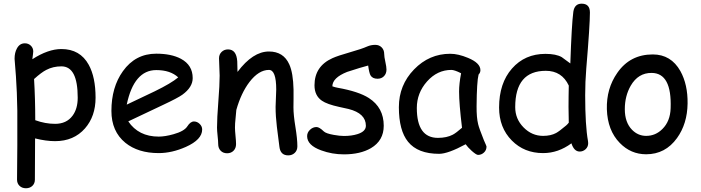

<svg xmlns="http://www.w3.org/2000/svg" viewBox="-20 -798 3758 1029"><path d="M275.4 -41.5Q226.6 -41.5 168 -56.2L167 164.6Q167 185.1 153.6 198Q140.1 210.9 119.1 210.9Q98.1 210.9 84.7 198Q71.3 185.1 71.3 164.6L72.8 -20.5V-204.6Q71.3 -306.2 65.4 -389.2L58.1 -482.9Q58.1 -516.1 70.8 -538.6Q85.4 -565.9 113.3 -565.9Q132.3 -565.9 145.3 -553.2Q158.2 -540.5 158.2 -522Q158.2 -518.1 156.7 -506.8Q154.3 -492.2 153.3 -480.5Q195.3 -507.8 234.4 -521.5Q273.4 -535.2 309.1 -535.2Q409.2 -535.2 455.6 -450.7Q492.2 -384.3 492.2 -274.4Q492.2 -174.8 435.5 -109.9Q375.5 -41.5 275.4 -41.5ZM309.1 -442.4Q264.2 -442.4 228 -423.3Q202.1 -410.2 162.6 -374.5Q168.9 -269.5 168.9 -153.8Q222.2 -134.3 275.4 -134.3Q336.4 -134.3 368.7 -177.7Q396.5 -214.8 396.5 -274.4Q396.5 -358.9 374.8 -400.6Q353 -442.4 309.1 -442.4Z M830.6 22.5Q720.2 22.5 651.9 -32.7Q577.1 -93.8 577.1 -203.6Q577.1 -330.6 638.7 -416.5Q705.6 -510.3 817.4 -510.3Q898.4 -510.3 949.7 -482.9Q1012.7 -449.2 1012.7 -379.4Q1012.7 -330.6 957.5 -290.5Q933.1 -272.9 854 -235.8L667.5 -147.5Q694.8 -106.9 735.6 -86.4Q776.4 -65.9 830.6 -65.9Q864.3 -65.9 909.7 -78.6Q967.3 -94.7 983.9 -120.8Q1000.5 -147 1019.5 -147Q1036.6 -147 1050 -134Q1063.5 -121.1 1063.5 -104Q1063.5 -49.8 976.1 -10.7Q901.4 22.5 830.6 22.5ZM817.4 -422.4Q757.8 -422.4 718.3 -376.2Q678.7 -330.1 659.2 -237.3L809.1 -308.6Q897.5 -351.6 935.1 -383.3Q893.1 -422.4 817.4 -422.4Z M1524.9 34.7Q1482.9 34.7 1477.5 -11.2L1463.9 -118.2Q1457 -175.3 1457 -225.1Q1457 -238.8 1458.7 -271.5Q1460.4 -304.2 1460.4 -317.9Q1460.4 -423.3 1421.4 -423.3Q1366.7 -423.3 1316.9 -358.4Q1272 -299.3 1246.6 -209Q1245.6 -189.9 1242.2 -161.1Q1239.3 -136.7 1239.3 -113.8Q1239.3 -99.1 1242.2 -69.8Q1245.1 -40.5 1245.1 -25.9Q1245.1 -3.9 1231.7 9.8Q1218.3 23.4 1197.3 23.4Q1175.8 23.4 1162.6 9.8Q1149.4 -3.9 1149.4 -25.9Q1149.4 -40.5 1146.2 -69.8Q1143.1 -99.1 1143.1 -113.8Q1143.1 -164.1 1150.1 -253.2Q1157.2 -342.3 1157.2 -392.6Q1157.2 -408.2 1155.5 -439Q1153.8 -469.7 1153.8 -485.4Q1153.8 -506.3 1167.7 -519.8Q1181.6 -533.2 1202.1 -533.2Q1247.1 -533.2 1251.5 -469.7L1252.9 -412.6Q1335 -522 1421.4 -522Q1499.5 -522 1530.3 -453.1Q1551.3 -407.2 1553.2 -317.4V-268.1L1552.7 -222.7Q1552.7 -182.1 1563.2 -117.9Q1573.7 -53.7 1573.7 -13.7Q1573.7 7.8 1559.8 21.2Q1545.9 34.7 1524.9 34.7Z M2003.4 -376Q1976.6 -376 1965.8 -394Q1958.5 -406.7 1953.1 -446.8Q1916.5 -437.5 1840.3 -412.6Q1761.7 -381.3 1761.2 -335.4Q1775.9 -330.1 1790 -327.6Q1902.3 -307.6 1957 -272.5Q2036.6 -221.2 2036.6 -124Q2036.6 -44.4 1967.8 -3.9Q1910.6 29.3 1823.2 29.3Q1759.3 29.3 1701.2 7.8Q1626 -19.5 1626 -68.4Q1626 -87.9 1641.4 -102.5Q1656.7 -117.2 1676.3 -117.2Q1691.4 -117.2 1715.3 -93.8Q1727.1 -82.5 1768.1 -75.2Q1800.8 -69.3 1823.2 -69.3Q1864.3 -69.3 1895.5 -79.1Q1940.9 -93.3 1940.9 -124Q1940.9 -190.4 1848.1 -213.9L1797.4 -225.1Q1732.4 -239.3 1705.1 -258.3Q1665.5 -285.6 1665.5 -340.8Q1665.5 -442.9 1761.7 -486.3Q1791 -499.5 1855.5 -517.8Q1919.9 -536.1 1947.8 -548.8Q1967.8 -557.6 1991.2 -557.6Q2012.2 -557.6 2025.6 -543.9Q2039.1 -530.3 2039.1 -508.3Q2039.1 -494.1 2045.2 -466.8Q2051.3 -439.5 2051.3 -425.3Q2051.3 -403.3 2037.8 -389.6Q2024.4 -376 2003.4 -376Z M2542 32.2Q2532.7 32.2 2508.3 10.7Q2486.3 -9.3 2475.6 -24.9Q2428.7 0.5 2393.1 13.4Q2357.4 26.4 2333.5 26.4Q2219.2 26.4 2167 -38.1Q2117.7 -98.6 2117.7 -223.6Q2117.7 -341.8 2199 -425.8Q2280.3 -509.8 2393.1 -509.8Q2435.5 -509.8 2488.3 -487.8Q2554.7 -460.4 2554.7 -421.9Q2554.7 -408.7 2544.9 -398.4Q2540 -379.9 2537.4 -337.4Q2534.7 -294.9 2534.2 -228.5Q2533.7 -168 2542.5 -132.8Q2547.4 -111.3 2573.2 -46.9Q2576.7 -38.1 2584.5 -21L2587.4 -12.7Q2587.4 6.8 2573.7 19.5Q2560.1 32.2 2542 32.2ZM2440.4 -307.1Q2440.4 -328.1 2443.1 -352.8Q2445.8 -377.4 2451.2 -405.3Q2433.1 -414.6 2420.2 -418.9Q2407.2 -423.3 2399.4 -423.3Q2323.7 -423.3 2268.8 -361.6Q2213.9 -299.8 2213.9 -219.2Q2213.9 -139.2 2242.2 -99.1Q2270.5 -59.1 2327.1 -59.1Q2374 -59.1 2406.7 -76.2Q2424.3 -85.4 2456.1 -113.3Q2440.4 -242.7 2440.4 -307.1Z M3122.1 -431.2Q3116.2 -359.4 3116.2 -287.6Q3116.2 -125 3131.3 -42Q3132.3 -35.2 3132.3 -30.8Q3132.3 -11.2 3118.7 1.5Q3105 14.2 3086.9 14.2Q3056.6 14.2 3042.5 -29.8Q3007.3 -3.9 2969.5 9.3Q2931.6 22.5 2890.6 22.5Q2789.6 22.5 2723.1 -44.9Q2654.8 -113.8 2654.8 -221.7Q2654.8 -352.1 2723.9 -430.7Q2793 -509.3 2903.3 -509.3Q2960 -509.3 2990.7 -491.7L3036.6 -458Q3043.5 -663.6 3052.7 -734.9Q3059.1 -778.3 3097.2 -778.3Q3141.6 -778.3 3141.6 -731Q3141.6 -663.1 3122.1 -431.2ZM2905.3 -418.5Q2823.2 -418.5 2782.2 -369.9Q2741.2 -321.3 2741.2 -223.6Q2741.2 -160.6 2785.9 -115.2Q2830.6 -69.8 2890.6 -69.8Q2931.6 -69.8 2960 -85Q2976.6 -93.8 3014.2 -125.5Q3021.5 -131.8 3028.3 -140.6L3026.9 -225.1L3027.3 -281.7L3028.3 -339.4Q3009.8 -378.9 2979 -398.7Q2948.2 -418.5 2905.3 -418.5Z M3442.9 28.8Q3360.8 28.8 3301.8 -31.7Q3235.8 -99.1 3232.4 -212.9Q3229.5 -323.2 3288.1 -407.2Q3356.4 -506.3 3478.5 -506.3Q3576.2 -506.3 3626.5 -417Q3666.5 -344.7 3665 -243.2Q3663.6 -134.8 3608.4 -58.1Q3545.9 28.8 3442.9 28.8ZM3472.2 -407.2Q3400.4 -407.7 3360.4 -338.9Q3328.6 -283.7 3328.6 -212.9Q3328.6 -142.1 3367.2 -102.5Q3399.4 -69.8 3442.9 -69.8Q3493.7 -69.8 3530.3 -106.9Q3571.8 -147.9 3574.2 -217.8Q3581.1 -406.7 3472.2 -407.2Z"/></svg>

Font: Bharatayuddha
Style: Regular
Weight: 400
Designer: R.S. Wihananto
Foundry: R.S. Wihananto
Version: Version 2.0.1